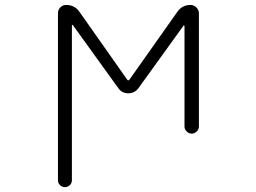

<svg xmlns="http://www.w3.org/2000/svg" viewBox="-20 -565 1040 781"><path d="M498 -240.2Q499 -238.3 502 -238.3Q504.9 -238.3 505.9 -240.2L701.2 -516.6Q720.7 -544.9 754.9 -544.9Q768.6 -544.9 778.8 -534.7Q789.1 -524.4 789.1 -510.7V-50.8Q789.1 -39.1 780.3 -30.3Q771.5 -21.5 759.8 -21.5Q748 -21.5 739.3 -30.3Q730.5 -39.1 730.5 -50.8V-459Q730.5 -460.9 729 -461.4Q727.5 -461.9 726.6 -460.9L543 -206.1Q527.3 -185.5 501.5 -185.5Q475.6 -185.5 460.9 -207L276.4 -462.9Q275.4 -463.9 273.9 -463.4Q272.5 -462.9 272.5 -460.9V168Q272.5 179.7 264.2 188Q255.9 196.3 244.1 196.3Q232.4 196.3 224.1 188Q215.8 179.7 215.8 168V-511.7Q215.8 -525.4 225.6 -535.2Q235.4 -544.9 249 -544.9Q283.2 -544.9 302.7 -517.6Z"/></svg>

Font: Rounded Mgen+ 1mn light
Style: Regular
Weight: 200
Designer: [Source Han Sans]
Ryoko NISHIZUKA  (kana & ideographs); Paul D. Hunt (Latin, Greek & Cyrillic); Wenlong ZHANG  (bopomofo
Version: Version 1.059.20150602